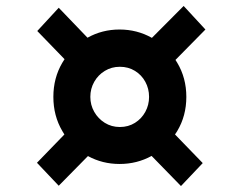

<svg xmlns="http://www.w3.org/2000/svg" viewBox="-20 -702 804 644"><path d="M177 -79 104 -156 196 -251 189 -262.5Q159 -313.5 159 -377Q159 -440.5 189 -491.5Q192.5 -498 196.5 -503.5L105 -598L177 -676L273.5 -575.5Q322.5 -603 381 -603Q440 -603 489.5 -575L596 -682L669 -603L568.5 -501Q571.5 -496.5 574.5 -491.5Q605 -440.5 605 -377Q605 -313.5 574.5 -262.5Q571 -256.5 567 -251L660 -155L587 -78L488.5 -179Q439.5 -152 381 -152Q323.5 -152 275 -178.5ZM382 -276Q410.5 -276 432.8 -290Q455 -304 467.5 -327Q480 -350 480 -377Q480 -404.5 467.5 -427.5Q455 -450.5 432.8 -464.2Q410.5 -478 382 -478Q354 -478 331.5 -464.2Q309 -450.5 296 -427.5Q283 -404.5 283 -377Q283 -350 296 -327Q309 -304 331.5 -290Q354 -276 382 -276Z"/></svg>

Font: Koeln Type Sans ExtraBold
Style: Regular
Weight: 800
Designer: Eben Sorkin
Foundry: Eben Sorkin
Version: Version 2.001